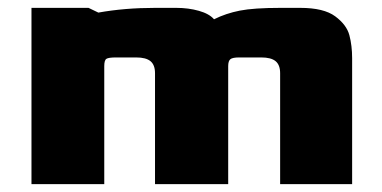

<svg xmlns="http://www.w3.org/2000/svg" viewBox="-20 -468 970 488"><path d="M60 -448H205L230 -436Q297 -448 374 -448H428Q459 -448 485.5 -440.5Q512 -433 524 -419Q554 -434 589.5 -441Q625 -448 693 -448H743Q803 -448 832 -426.5Q861 -405 868 -378.5Q875 -352 875 -320V0H692V-282Q692 -303 680.5 -312.5Q669 -322 644 -322H588Q571 -322 565.5 -317.5Q560 -313 560 -300V0H374V-282Q374 -303 362.5 -312.5Q351 -322 326 -322H275Q256 -322 250.5 -318.5Q245 -315 245 -300V0H60Z"/></svg>

Font: Gold Bold
Style: Regular
Weight: 400
Designer: jaiki
Version: Version 1.000